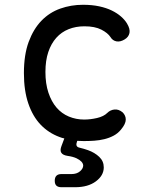

<svg xmlns="http://www.w3.org/2000/svg" viewBox="-20 -580 640 803"><path d="M80 -274Q80 -351 100 -405Q120 -459 153.5 -493.5Q187 -528 232 -544Q277 -560 327 -560Q365 -560 395 -553.5Q425 -547 447.5 -536Q470 -525 486 -511Q502 -497 511 -482Q525 -459 521.5 -442Q518 -425 501 -415Q483 -404 467 -407Q451 -410 442 -425Q431 -442 404 -456Q377 -470 333 -470Q297 -470 267 -458Q237 -446 215.5 -422Q194 -398 182 -362.5Q170 -327 170 -279Q170 -230 182.5 -192.5Q195 -155 216.5 -130Q238 -105 268 -92.5Q298 -80 332 -80Q358 -80 386 -86.5Q414 -93 429 -108Q441 -120 458.5 -122Q476 -124 493 -110Q499 -104 502.5 -96.5Q506 -89 506 -80Q506 -71 501 -60.5Q496 -50 486 -38Q473 -22 455 -12.5Q437 -3 416.5 2Q396 7 374 8.5Q352 10 330 10Q316 10 303 9L301 16Q298 25 301 30.5Q304 36 314 38Q331 42 348 48Q376 58 395 76Q414 94 414 120Q414 154 381 178.5Q348 203 294 203H237Q223 203 216 196.5Q209 190 209 176Q209 162 216 155Q223 148 237 148H279Q301 148 314.5 136.5Q328 125 328 112Q327 95 300 82Q285 75 263 72Q243 69 236.5 59Q230 49 237 31L249 -1Q239 -3 229 -7Q183 -24 150 -58.5Q117 -93 98.5 -147Q80 -201 80 -274Z"/></svg>

Font: Maple Mono NL
Style: Regular
Weight: 400
Monospace: yes
Designer: subframe7536
Version: Version 7.000